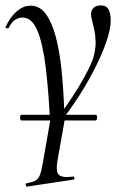

<svg xmlns="http://www.w3.org/2000/svg" viewBox="-24 -416 464 711"><path d="M55 30Q52 30 51 24.5Q50 19 51 14Q52 9 55 9H330Q334 9 335 14Q336 19 335 24.5Q334 30 330 30ZM171 72 170 44Q196 13 221 -23Q246 -59 267.5 -94.5Q289 -130 304 -160.5Q319 -191 324 -211Q331 -240 330 -264Q329 -288 325 -306.5Q321 -325 317 -339.5Q313 -354 313 -363Q313 -378 322.5 -387Q332 -396 349 -396Q370 -396 378 -381Q386 -366 386 -341Q386 -307 368.5 -257.5Q351 -208 321 -150.5Q291 -93 252 -35.5Q213 22 171 72ZM76 275Q73 276 71.5 270Q70 264 74 263Q96 259 107 253Q118 247 124 231.5Q130 216 135 185L168 -4L220 3L189 178Q182 219 193.5 231Q205 243 246 238Q250 236 251.5 242Q253 248 249 249ZM163 64Q157 -68 146 -161Q135 -254 114.5 -302.5Q94 -351 60 -351Q46 -351 32.5 -343Q19 -335 9 -314Q7 -310 1 -311.5Q-5 -313 -3 -317Q15 -355 39 -375Q63 -395 89 -395Q123 -395 145.5 -364.5Q168 -334 182.5 -280Q197 -226 204 -155.5Q211 -85 214 -6Z"/></svg>

Font: Cormorant
Style: Italic
Weight: 400
Italic angle: -10°
Designer: Christian Thalmann (Catharsis Fonts)
Foundry: Catharsis Fonts
Version: Version 4.000